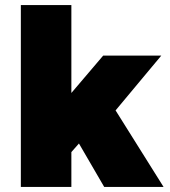

<svg xmlns="http://www.w3.org/2000/svg" viewBox="-20 -740 673 760"><path d="M62.5 0V-720H262.5V-372L388.5 -520H618.5L437.5 -303L627.5 0H392.5L292.5 -172L262.5 -138V0Z"/></svg>

Font: Geologica Roman Black
Style: Regular
Weight: 900
Designer: Sindre Bremnes, Frode Helland
Foundry: Monokrom Skriftforlag AS
Version: Version 1.010;gftools[0.9.28]